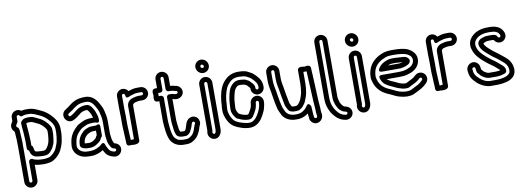

<svg xmlns="http://www.w3.org/2000/svg" viewBox="-71 -1197 5215 1908"><g transform="rotate(-10 2536.5 -243.0)"><path d="M174.9 -24.3C174 -24.7 166 -26 165 -26C149.9 -26 140 -11.7 140 -1V189C140 197.6 132.6 205 124 205C115.4 205 108 197.6 108 189V-165.4C110.3 -214.3 104.8 -258 103 -302.2C101.6 -326.9 103 -350 84.7 -359.1C79.2 -362.1 72.3 -370.8 76.4 -380.8L81.1 -389.3C85.6 -398.4 96 -408.7 96 -421V-462C96 -470.6 103.4 -478 112 -478C118.1 -478 120.3 -477 124.2 -471.1C131.5 -460.2 146.4 -457.8 156.2 -462.6C164.4 -466.7 180.1 -470 195 -470H216C262.2 -470 287 -451.8 328 -434.1C352.5 -422.8 375.3 -406.2 394 -387.6C428 -351.1 455 -324.2 455 -270V-240C455 -227.3 453.4 -213.1 452.2 -200.1L449.3 -181.9C449.2 -181.5 449.2 -180.8 449.1 -180.5C445.4 -143.1 432.9 -115.3 420.9 -86.6C410 -60.4 381.9 -32.3 357 -17.4C351.2 -13.8 342.5 -10.5 334.3 -8.6L309.3 -4.7C301.5 -3.6 293.1 -3 285 -3C239.2 -3 200 -10 174.9 -24.3ZM124 255C160.4 255 190 225.4 190 189V36.7C217.4 44.7 250.9 47 285 47C295.6 47 305.9 46.3 316.7 44.7L342.8 40.7C357.5 38.4 371.7 32.3 383 25.4C414.9 6.2 449.6 -26.4 466.7 -66.6C481.2 -95.7 494.3 -131.7 498.8 -174.8L501.7 -193.1C503.9 -207.2 505 -222.5 505 -240V-270C505 -345.4 462.4 -387.4 430 -422.3C405.9 -446.5 379 -465.8 348.1 -479.9C313.6 -494.6 277 -520 216 -520H195C180.3 -520 167.8 -518.7 151.9 -514.3C141.2 -522.7 126.5 -528 112 -528C75.6 -528 46 -498.4 46 -462V-428.6C42.2 -422.6 36.3 -411.6 32.1 -404.1C14.4 -372.3 30.7 -337.1 51.4 -321C56.2 -270.3 58 -214.9 58 -166V189C58 225.4 87.6 255 124 255ZM195 -388H216C221 -388 227.2 -387 233 -387C233 -387 234 -387 236.1 -386.3C252.7 -380.8 273.4 -368.3 293.8 -359.2C297 -357.8 300.4 -357 303.1 -355.2C313.2 -348.5 327.2 -338.3 335.9 -329.7L355.1 -308.7C358.1 -304.9 361.3 -300.5 362 -299.3C364.4 -293.8 372 -283.9 372 -280C372 -277 373 -273.1 373 -270V-240C373 -232.4 371.5 -221.2 370.2 -210.9L368.1 -191.7C364 -154.5 352.1 -130.6 339.4 -112.2C328.3 -96.1 328.7 -96.6 315.8 -87.9C311.5 -86.4 297.5 -85 285 -85C274.3 -85 255.4 -86.5 246.3 -87.8L230.7 -89.7C217.8 -92.1 213 -96.5 208.6 -117.3L206.7 -130.5C206.6 -131.4 206.2 -133.3 206 -134.2L198.6 -151.8C197.9 -152.5 190.9 -157.1 190 -157.6V-163.5C192 -212.8 186.9 -259.2 185 -306.5C182.7 -335.3 179.4 -358 179 -382.4C182.4 -385.3 189.1 -388 195 -388ZM178 -435.8C152.4 -432.7 140.7 -415 135.3 -409.7C130.5 -404.9 128 -397.5 128 -392C128 -360.4 132.8 -331.4 135 -303.5C137.2 -253.4 142 -211.1 140 -164.5V-136C140 -124.1 148.8 -114.6 158.9 -111.7C163.5 -79.4 181.6 -47.2 223.4 -40.3L239.7 -38.2C251.2 -36.6 270.7 -35 285 -35C299.9 -35 320.2 -34.2 339.2 -43.6C356.5 -52.3 367.9 -65.6 379.7 -82.6C392.1 -96.9 395.8 -109.6 399 -116.1C411.7 -138 415.4 -164 417.9 -186.3L419.8 -205.1C420.9 -213.6 423 -227.1 423 -240V-270C423 -274 422.3 -280.1 422 -282.5C420.6 -302.3 412.3 -314.2 406.4 -322.1C402.9 -328.9 398.6 -335.1 392.5 -341.8L372.5 -363.8C360.2 -377.3 342.5 -389 330.9 -396.8C325.3 -400.5 318.5 -403.6 312.7 -405.5C296.9 -412.7 275.5 -425.8 251.9 -433.7C246.7 -435.5 237.8 -436.9 234.6 -437C228.2 -437.6 222 -438 216 -438H195C189.5 -438 181 -436.5 178 -435.8Z M729 -2C684.9 -2 652.1 -22.6 640.2 -46.5C631.4 -63 630.9 -71.7 635.8 -104.6C642.1 -155.3 656.4 -180.6 682.1 -208.7L703.1 -229.7C711.6 -237 721.8 -243.4 731.9 -248C753.7 -257.3 763.3 -263.9 777 -267.7C788.5 -270.3 811.8 -273 826 -273H854C858.4 -273 896 -247.4 896 -294C896 -327.5 884.7 -353.1 877.7 -373.9C871.4 -392.9 862.4 -403.9 857 -414C849.4 -427.9 835.8 -448.4 810.9 -456.7C808.4 -457.6 805.2 -458 803 -458H777C776.1 -458 774.9 -457.9 774.2 -457.8C735.4 -453.5 704.9 -436.5 682.8 -417C661.9 -400 649.5 -390.2 627.5 -379.2C608 -368.8 595.4 -397.7 613.1 -407.1C666.8 -437.8 695 -475.7 746.8 -485.5C763.8 -488.9 777.8 -490 798 -490C840.2 -490 864.5 -464.4 883.2 -431.8C896.9 -406.6 909.5 -387.2 915.7 -360.2C923.7 -328.1 930 -300.6 930 -262V-136C930 -118.3 933.2 -107.9 934.1 -98.4L936.2 -80.2C938.4 -59.9 945.5 -38.5 956.6 -20.1C958.6 -16.8 962.2 -6.4 973.3 4.7C982.4 13.7 1005.2 14.4 1009.8 19.6C1018.8 29.8 1008.9 45.8 997.3 46.1C964.1 40.9 948.5 29.4 937 10C926.8 -10 919.1 -19.9 915.1 -34.6C915.1 -34.6 906.3 -78.7 873.3 -45.7C859.5 -31.8 838.7 -21.5 814.9 -11.3C799.5 -5.9 778.5 -2.2 758.3 -1C748 -1 738.9 -2 729 -2ZM880.7 11.6C884.8 19 889.3 26.4 892.6 33.2C910.7 69.4 948.7 89.6 991.5 95.7C992 95.8 992.9 95.9 993.5 96C1050.5 99.3 1085.7 29.9 1047.2 -13.6C1034.4 -28 1018.6 -33.2 1005.4 -35.6C1004.5 -37.2 1002.5 -41.1 999.2 -46.3C993.9 -55.3 990.1 -67.7 985.7 -87.1L983.9 -103.6C982.4 -118.7 980 -125.8 980 -136V-262C980 -306.1 972.2 -340.3 964.3 -371.8C956.1 -407.6 939.6 -432.8 926.8 -456.2C904.3 -495.5 865.5 -540 798 -540C776 -540 757.1 -538.5 737.2 -534.5C667.3 -521.4 628.8 -473.9 589.1 -451C551.4 -430.1 548.1 -388.2 563.7 -360.3C578.3 -334 612.3 -315.2 650.9 -335C676.5 -347.9 694.1 -361.7 715.2 -379C732.6 -394.4 750.4 -404.5 778.4 -408H797.9C801.5 -405.8 806.8 -399.8 813.4 -389.4C821 -375.7 827.2 -367.4 830.3 -358.1C834.6 -345.1 838.6 -334.9 841.9 -323H826C806 -323 782.2 -320.3 765 -316.3C740.4 -309.7 727.7 -300.5 712.1 -293.9C695.8 -286.6 680.4 -277.7 668.3 -265.7L645.9 -243.3C613.6 -208 593.5 -169.7 586.2 -111.4C581.3 -78 580.5 -52.8 595.8 -23.5C618.3 20.4 669.2 47.6 728.2 48C736.8 48.6 749 49 759 49C808.5 49 848.6 31.7 880.7 11.6ZM860.9 -242.9C858.3 -241.4 856.4 -241 854 -241H826C813.3 -241 791.6 -240.1 781.7 -236.2L771.7 -232.2C763 -228.7 741.8 -222.1 724.5 -205.9C693.2 -177.5 665 -139 665 -78V-75C665 -44.6 709.5 -34.3 731.9 -34C740.5 -33.3 749 -33 758 -33C810.6 -33 843.7 -61.9 866.6 -82.3C871.9 -87 875.2 -92.4 878.6 -99.2L883.8 -110.8C884.9 -113.1 885.9 -114.4 888 -116C894.5 -120.9 898 -129.4 898 -136V-221C898 -221 901.4 -265.4 860.9 -242.9ZM733 -84C727 -84 720.8 -84.9 715.7 -86.5C720.2 -128.5 732.6 -145.9 758.7 -169.4C761.6 -172 775.9 -178.3 791.6 -186.3C798.2 -188.9 818.2 -191 826 -191H848V-146.7C844.3 -142.2 840.6 -136.7 838.2 -131.3L833.5 -120.9C833.3 -120.5 833.1 -120.1 831.7 -118.2C810 -98.9 790.2 -83 758 -83C749.2 -83 741.1 -84 733 -84Z M1169 -107C1169 -116.2 1168.6 -126.1 1167.9 -135.6L1166 -169.4C1165.3 -181.5 1165 -192.6 1165 -202V-283C1165 -313.3 1163 -338.9 1163 -365V-488C1163 -496.6 1170.4 -504 1179 -504C1186.6 -504 1194.5 -496.9 1195 -487.5C1195 -487.5 1193.1 -447.6 1231.2 -466.6C1249 -475.6 1272 -481.2 1295.6 -487.6C1305.9 -489.4 1313 -490 1322 -490H1357C1364.6 -490 1373 -481.7 1373 -474C1373 -466.3 1364.6 -458 1357 -458H1322C1305 -458 1291.7 -454.2 1281.8 -451.5C1251.4 -446.5 1217.9 -429.8 1208 -394.9C1206.7 -390.4 1205 -385.3 1205 -381V-41.9C1192.6 -40.6 1179.3 -40.2 1172.9 -40C1172.2 -57.2 1169 -92.8 1169 -107ZM1123 -33.5V-18C1123 23.6 1168.5 10 1168.5 10C1168.5 10 1255 26.5 1255 -24V-376.7C1258.1 -388.2 1268.2 -399.1 1290.5 -402.3C1304.3 -404.2 1310.2 -408 1322 -408H1357C1392.6 -408 1423 -437.8 1423 -474C1423 -510.2 1392.7 -540 1357 -540H1322C1287.5 -540 1262.8 -531.7 1234.9 -522.2C1224.6 -538.9 1203.9 -554 1179 -554C1142.7 -554 1113 -524.4 1113 -488V-365C1113 -336.3 1115 -310.9 1115 -283V-202C1115 -191.4 1115.3 -179.8 1116 -166.6L1118.1 -132.4C1118.7 -123.2 1119 -115.1 1119 -107C1119 -92.3 1122 -57 1122 -49C1122 -43.6 1123 -41.7 1123 -33.5Z M1682 16H1715C1734.8 16 1747.2 3.8 1752.5 -1.2C1768.6 -14.2 1771.9 -29.6 1774.7 -34.6C1799 -77.1 1793.6 -104.9 1810.5 -110.1C1825.6 -114.9 1835.4 -100.5 1829.1 -88.1C1815.3 -63.2 1811.1 -38.4 1804.6 -23.2C1796.5 -8.3 1793.3 0.3 1788.9 6.1C1781.1 16.9 1768.8 28.2 1758 34.1C1744.5 41.4 1737 48 1715 48H1682.2C1658 45.6 1642.2 42.8 1632.7 37.5C1619.4 29.3 1601 10.4 1596.7 1.6C1586 -22.8 1579.2 -52.9 1575.9 -86.3C1573.6 -113.3 1569 -141.4 1569 -167V-395C1569 -410.1 1554.7 -420 1544 -420H1521.8C1521.8 -428.3 1521.8 -444.5 1521.8 -452H1544C1559.1 -452 1569 -466.3 1569 -477V-588C1569 -596.6 1576.7 -604 1584.5 -604C1592.9 -604 1601 -595.8 1601 -588V-477C1601 -461.9 1615.3 -452 1626 -452H1639C1654.9 -452 1673.4 -448.8 1682.1 -445C1685.2 -443.7 1689 -443 1692 -443H1695C1708.2 -443 1720.2 -428.4 1710.1 -417.4C1704.6 -411.4 1687.9 -407.5 1669.2 -415.8C1666 -417.4 1659.3 -418.7 1659.3 -418.7C1644.3 -420 1645.8 -420 1639 -420H1626C1610.9 -420 1601 -405.7 1601 -395V-167C1601 -130.8 1606.9 -98.3 1610.2 -68.9L1612.3 -54.5C1613.9 -43.1 1619.5 -26.9 1624.8 -13.7C1631.3 2.5 1656 15 1674 15C1676.4 15 1679.8 16 1682 16ZM1519 -588V-502H1500C1454.8 -502 1471.8 -443.7 1472 -436C1471.9 -430.7 1454.2 -370 1500 -370H1519V-167C1519 -135.6 1524 -106.7 1526.1 -81.7C1529.9 -43.6 1537.5 -8.6 1551.2 22.4C1572.3 67.4 1621.9 98 1681 98H1715C1742.9 98 1764.4 90.5 1783.4 77.2C1801.1 67 1817.8 51.4 1829.1 35.9C1839.1 22.6 1843.9 8.7 1848.7 0.4C1861.5 -22 1865 -50 1872.9 -63.9C1899.4 -113.6 1856.4 -176.9 1795.5 -157.9C1742.6 -141.3 1739.5 -76.3 1730.9 -58.7C1723.5 -45.3 1721 -40 1721 -40C1718.9 -38.4 1715.8 -35.2 1713.8 -34H1684.7C1682.9 -34.2 1670.5 -36.5 1669.4 -37.4C1666.8 -45 1664.4 -53.6 1661.5 -63.4L1659.8 -75.1C1656.4 -105.1 1651 -136.9 1651 -167V-369.2C1679.4 -357.4 1720.7 -355.1 1746.9 -383.6C1789.3 -429.6 1747.6 -493 1696.5 -493.1C1684.1 -497.5 1668.8 -500.5 1651 -501.6V-588C1651 -624.7 1620.2 -654 1584.5 -654C1548.2 -654 1519 -623.9 1519 -588Z M1988 -462C1988 -470.6 1995.4 -478 2004 -478C2012.6 -478 2020 -470.6 2020 -462V6C2020 12.2 2019.2 18.8 2017.6 24.7C2012.4 43.5 2006.6 46.5 1995.8 43.4C1989.1 41.5 1982.2 32.3 1984.2 23.2C1984.6 21.9 1988 18 1988 6ZM1938 -462V3.7C1924.3 45.2 1949 82.2 1982.2 91.6C2029.4 104.8 2057.5 68.1 2065.8 37.8C2068.7 27.3 2070 16.5 2070 6V-462C2070 -498.4 2040.4 -528 2004 -528C1967.6 -528 1938 -498.4 1938 -462ZM1980 -639C1980 -647.6 1987.4 -655 1996 -655C2005.1 -655 2015 -645.3 2015 -636C2015 -627.4 2007.6 -620 1999 -620C1989.9 -620 1980 -629.7 1980 -639ZM1930 -639C1930 -601.6 1961.5 -570 1999 -570C2035.4 -570 2065 -599.6 2065 -636C2065 -673.4 2033.5 -705 1996 -705C1959.6 -705 1930 -675.4 1930 -639Z M2491 -178C2491 -159.9 2484.1 -140.9 2479.2 -121.8C2476.7 -115.7 2474.6 -111.2 2471.5 -104.9L2463.7 -88.3L2452.4 -67.6C2434.2 -38.1 2417.7 -19.7 2390.7 -8.2C2379.4 -4 2368.5 -2.6 2352.4 -3.9L2335.8 -5.7C2286.8 -15.6 2237.1 -30.8 2212.5 -57.8C2196.4 -75.7 2181.3 -104.3 2174.3 -133.7C2171.6 -145.4 2169 -156.3 2169 -167C2169 -188.5 2171.8 -208.2 2173 -227.5L2174.9 -260.9C2181.8 -322.4 2196.9 -376.4 2221.9 -410.9C2251.6 -448.5 2278.4 -472 2338 -472C2363.7 -472 2398.5 -467.4 2410.3 -461.9C2431.6 -449.9 2449.3 -442.3 2459.3 -432.3C2489 -402.7 2514 -380.1 2514 -338V-332C2514 -323.4 2506.6 -316 2498 -316C2489.4 -316 2482 -323.4 2482 -332V-338C2482 -365 2464 -381.4 2456.4 -389C2444.6 -402.8 2431.7 -418.1 2410.6 -425.8C2406.2 -428.5 2395 -435.3 2380.7 -436C2369.5 -437 2355 -440 2337 -440C2290.5 -440 2265.5 -414.5 2248.1 -392.2C2230.8 -369.1 2223.5 -342.2 2217.6 -316.4L2211.6 -288.4C2204.6 -258.2 2204.1 -223.5 2202.1 -194.9C2201.4 -185.8 2201 -176.6 2201 -168C2201 -128.6 2216.6 -104.3 2239.3 -75.6C2249.7 -62.5 2259.2 -63.6 2263.9 -61.6C2287.8 -48.2 2322.2 -36.6 2355.3 -36C2363 -35.1 2364.4 -35.5 2369.8 -36.2C2398.2 -39.2 2409 -61.2 2412.8 -66.3C2421.1 -77 2429.4 -91.8 2434.5 -103L2443.1 -119.3C2443.5 -120.1 2444 -121.1 2444.2 -121.7L2448.2 -131.7C2448.4 -132.2 2448.6 -132.8 2448.7 -133.1L2452.7 -145.1C2456.5 -156.5 2458.5 -174.4 2459.9 -189C2461.3 -211.6 2491.2 -207.5 2492 -189C2491.6 -185.4 2491 -181.8 2491 -178ZM2564 -332V-338C2564 -403.8 2521.4 -440.9 2494.7 -467.7C2474.7 -487.6 2450.6 -496.4 2434.4 -505.7C2408.5 -520.5 2367.3 -522 2338 -522C2259.8 -522 2215.9 -484.2 2182.1 -441.1C2147.2 -393.5 2132.4 -330.8 2125.2 -265.8C2125.1 -265.5 2125.1 -264.9 2125 -264.5L2123.1 -231.4C2120.7 -212.7 2119 -189.2 2119 -167C2119 -151.8 2121.1 -137.6 2125.8 -121.5C2134.5 -85.4 2152.7 -49.6 2175.5 -24.2C2197.4 -0.1 2225.2 11.6 2250.7 22.5C2274.4 32.6 2303.4 41 2329.2 43.8L2347.6 45.9C2424.9 52.3 2471.2 2.3 2495.9 -43L2507.9 -65C2508.1 -65.3 2508.4 -65.9 2508.6 -66.4L2516.5 -83C2520.2 -90.6 2525.1 -99.3 2527.3 -107.9C2531.6 -125.3 2542 -156.6 2542 -188C2542 -205.2 2535.6 -221.8 2523.9 -234.4C2496.3 -264.4 2454.2 -258.8 2430.6 -236.5C2417.1 -223.6 2409 -206 2409 -181C2409 -175.8 2406.8 -165.3 2405.3 -160.9L2401.5 -149.6L2398.3 -141.5L2389.9 -125.7C2382.8 -112.3 2374.2 -94.2 2364.2 -85.9C2363.9 -85.9 2362.7 -85.8 2362 -85.7C2361.1 -85.8 2359.3 -86 2358 -86C2326.3 -86 2295.2 -99.4 2274.2 -112.1C2263.9 -125.1 2251 -149.4 2251 -168C2251 -175.4 2251.3 -182.9 2251.9 -191.2C2254.1 -222 2255 -254 2260.4 -277.6L2266.4 -305.6C2271.7 -328.7 2278.3 -348.8 2287.9 -361.8C2302.9 -381 2310.4 -390 2337 -390C2349.2 -390 2361.2 -387.4 2378.1 -386.1C2380.2 -385.9 2387.1 -381 2392.1 -379.3C2404.2 -375.3 2403.4 -373.9 2419 -355.7C2431.1 -341.6 2432 -345.1 2432 -338V-332C2432 -295.7 2461.6 -266 2498 -266C2534.3 -266 2564 -295.6 2564 -332Z M2664 -462C2664 -470.6 2671.4 -478 2680 -478C2688.6 -478 2696 -470.6 2696 -462V-383C2696 -330.6 2708 -299.1 2713.3 -257.4L2720.8 -211.9C2725 -187 2733.3 -146.6 2737.4 -124.5C2741.7 -100.8 2750.3 -91.2 2755.1 -80C2759.5 -70.1 2767 -52.1 2787.7 -43.8C2797.9 -39.7 2808.6 -37 2824 -37H2840C2850.2 -37 2867.5 -37.9 2876.9 -43.6C2887.8 -50.2 2903.4 -58 2916.2 -75.2C2926.5 -88.5 2937.3 -101.7 2944.3 -120L2954.3 -146C2960.7 -162.7 2965.2 -174.7 2969.5 -196.1C2975.5 -225.8 2979 -261.4 2979 -298V-408.2C2984.3 -408.2 2988.1 -408.2 2994.7 -408C2998.8 -408 3004.6 -408.1 3011.5 -408C3016.8 -309.3 3020.9 -208 3026 -105.8C3028.7 -51.1 3033 -35.8 3033 8C3033 22.9 3036.3 34.6 3037 40.4V47C3037 47.5 3037 48.1 3037 48.5C3038.4 71.1 3008.3 69.6 3005 51.3V45C3005 43.7 3004.8 41.9 3004.7 40.9L3002.6 28.7C3001.6 22.9 3001 16 3001 7C3001 -11.5 2998.9 -29.2 2998 -44.8C2997.9 -50.6 2997.5 -54.1 2996.7 -59.1C2996.7 -59.1 2976.4 -109.3 2950.8 -68.3C2934.6 -42.3 2914.4 -26 2885.9 -12.9C2875.1 -8.4 2856.3 -5 2840 -5H2823C2780 -5 2748.6 -25.3 2734.6 -47.6C2723.5 -68.4 2713.5 -90.2 2706.3 -119.1C2691.2 -179.1 2683.4 -255.6 2669.5 -320.9C2665.6 -342.2 2664 -358.6 2664 -383ZM2951 5.9C2951 5.9 2951 6.1 2951 7C2951 22.3 2952.9 34.5 2955 47.1V53C2955 71.4 2965.2 88.6 2978 99.8C3025 141.1 3089.1 99.3 3087 46.3V39C3087 25.2 3083 14.7 3083 8C3083 -40.3 3078.5 -56.9 3076 -108.2C3071.8 -191.5 3068.2 -275 3065 -356C3063.9 -382.8 3061 -406.7 3061 -427V-430C3061 -476.2 3004.2 -458 3004.2 -458C3000.3 -458 2996.3 -458 2995.3 -458C2989.4 -458.1 2929 -475.8 2929 -430V-298C2929 -265.8 2924.9 -235.1 2920.4 -205.4C2917.6 -192 2913.5 -183.7 2907.3 -163L2898.1 -139.1C2890.9 -125.1 2885.8 -117.7 2876 -104.9C2870.8 -97.7 2867.2 -95.9 2854.5 -88.4C2850.7 -87.8 2841.9 -87 2840 -87H2824C2816.5 -87 2819.2 -87.1 2805 -90.8C2804.8 -91.1 2803 -95.4 2800.9 -100C2792.2 -120.4 2789 -120.4 2786.6 -133.5C2782.2 -156.7 2774 -196.8 2770.2 -220.1L2762.7 -264.6C2756.8 -311 2746 -340.2 2746 -383V-462C2746 -498.4 2716.4 -528 2680 -528C2643.6 -528 2614 -498.4 2614 -462V-383C2614 -355.9 2616.1 -334.7 2620.5 -311.1C2633.9 -248.5 2641.2 -173.4 2657.5 -107.8C2660.2 -92.8 2664.7 -77.3 2671.9 -64.3C2676.4 -55.1 2683.9 -35.9 2691.4 -22.4C2716.5 18.5 2764.7 45 2823 45H2840C2887.4 45 2923.1 27.9 2951 5.9Z M3187 -114V-675C3187 -683.6 3194.4 -691 3203 -691C3211.6 -691 3219 -683.6 3219 -675V-99C3219 -83.2 3224 -63.5 3229.2 -49.2L3233 -36.1C3233.2 -35.3 3233.6 -34.3 3233.8 -33.7L3237.8 -23.7C3238.1 -22.9 3238.6 -21.8 3238.9 -21.2L3246.1 -7.9C3257 19.7 3280.5 34.7 3294.1 43.8C3295.9 45 3298.4 46.2 3300.1 46.7C3329 56.4 3333.1 54.3 3337.6 61.2C3340.2 65.2 3340.6 68.7 3339.7 72.6C3337 83.7 3328.7 85.7 3318.5 84.3C3278.4 78.5 3254.3 57.7 3232 28C3226 20 3220.4 12.9 3217.4 6.8L3210.4 -7.2C3198.6 -30.7 3188 -62.6 3188 -93C3188 -99.8 3187 -106.4 3187 -114ZM3137 -675V-114C3137 -106.1 3137.2 -100.8 3138 -91.8C3138.5 -50.7 3151.5 -13 3165.6 15.2L3172.6 29.2C3177.7 39.4 3183.7 48.1 3192.4 58.6C3217.8 92.1 3254.4 125.2 3310.1 133.5C3364.6 144.9 3413.6 86 3379.4 33.8C3361.4 6.3 3333.9 4.7 3319.1 0.3C3304.7 -9.7 3295.2 -22 3291.1 -29.8L3283.7 -43.6L3280.7 -51.1L3277 -63.9C3274.1 -74.3 3271.3 -84.5 3269 -100.8V-675C3269 -711.4 3239.4 -741 3203 -741C3166.6 -741 3137 -711.4 3137 -675Z M3497 -462C3497 -470.6 3504.4 -478 3513 -478C3521.6 -478 3529 -470.6 3529 -462V6C3529 12.2 3528.2 18.8 3526.6 24.7C3521.4 43.5 3515.6 46.5 3504.8 43.4C3498.1 41.5 3491.2 32.3 3493.2 23.2C3493.6 21.9 3497 18 3497 6ZM3447 -462V3.7C3433.3 45.2 3458 82.2 3491.2 91.6C3538.4 104.8 3566.5 68.1 3574.8 37.8C3577.7 27.3 3579 16.5 3579 6V-462C3579 -498.4 3549.4 -528 3513 -528C3476.6 -528 3447 -498.4 3447 -462ZM3489 -639C3489 -647.6 3496.4 -655 3505 -655C3514.1 -655 3524 -645.3 3524 -636C3524 -627.4 3516.6 -620 3508 -620C3498.9 -620 3489 -629.7 3489 -639ZM3439 -639C3439 -601.6 3470.5 -570 3508 -570C3544.4 -570 3574 -599.6 3574 -636C3574 -673.4 3542.5 -705 3505 -705C3468.6 -705 3439 -675.4 3439 -639Z M4040 -337C4040 -341.9 4038 -347.5 4036 -350.6C4020.2 -383.9 3978.2 -382 3970.9 -382.8C3959.5 -384.3 3914.5 -387 3900 -387H3872C3824 -387 3793.1 -369.7 3766.8 -353.2C3753.6 -345 3743 -333.8 3733.3 -318.6C3733.3 -318.6 3699.4 -275 3750 -275L3931 -275C3931.8 -275 3932.9 -275.1 3933.5 -275.1C3967.1 -278.5 3993.8 -286.5 4018.9 -301.6C4025.6 -305.6 4040 -318.9 4040 -337ZM3967.9 -332.7C3958.1 -329.4 3946.6 -326.8 3929.7 -325L3818 -325C3832.4 -332 3848.1 -337 3872 -337H3900C3911.5 -337 3960.4 -334.1 3967.9 -332.7ZM3910 -243H3740C3740 -243 3704.2 -246.4 3716.3 -210.1C3724.4 -185.8 3739 -157.4 3765.9 -142.6C3780.8 -132.1 3796.4 -122.7 3815.2 -115.6C3829.4 -110.3 3859.4 -92.9 3882.1 -85.3C3888.3 -83.2 3894.1 -81.4 3899 -80L3915.9 -75C3925.9 -72.1 3934.7 -70 3950 -70H3969C3985.4 -70 4000.4 -81.7 4006.2 -84.6L4043.7 -103.4C4068.8 -114.7 4086.5 -129.1 4102.7 -145.3C4106.3 -148.9 4108.9 -150 4114 -150C4122.6 -150 4130 -142.6 4130 -134C4130 -128.8 4128 -125.3 4118.3 -115.7C4108.1 -105.4 4092.2 -93.1 4079.7 -85.8C4053.7 -71.6 4026.9 -58.4 4001.4 -45.7C3979.8 -36.8 3933.8 -37.7 3906.3 -45.2L3890.6 -49.1C3877.2 -53.2 3863.3 -58.3 3853.2 -63.4L3830.9 -74.5C3786.4 -95.3 3754.4 -106 3728.7 -131.7C3708.4 -151.9 3693.3 -172.8 3684.1 -207.8C3680.3 -220.4 3678.6 -229.6 3678 -235.9C3678.3 -318.9 3714.8 -359.5 3767.4 -391.3C3778.6 -397.3 3797.9 -404.3 3812.8 -411C3825.5 -415.9 3849.4 -419 3872 -419H3900C3949.5 -419 3997.4 -412.4 4023.8 -400.6C4056 -383.1 4077.3 -364.3 4070.4 -324.5C4063.8 -289.7 4034.5 -268.9 3998.1 -256.7L3980.8 -250.9C3966.3 -247 3951.1 -244 3936 -244C3927.3 -244 3918.7 -243 3910 -243ZM4114 -200C4096.5 -200 4079.7 -193.1 4067.3 -180.7C4053.3 -166.6 4039.4 -157.1 4021.8 -148.4L3983.8 -129.4C3974.2 -124.6 3970.1 -121.7 3965.4 -120H3951.2C3941.7 -120.9 3939.9 -121.5 3928.6 -123.4L3913 -128C3908.5 -129.3 3903.7 -130.8 3897.9 -132.7C3885.9 -136.7 3856.9 -154.7 3832.2 -162.6C3819.9 -167.3 3806 -175.5 3793.5 -184.3C3789.2 -187.4 3786.1 -188.3 3781.6 -193H3910C3940.4 -193 3972.3 -195.4 3995.9 -203.3L4013.3 -209.1C4060.6 -222.3 4108.6 -257.8 4119.6 -315.5C4132.1 -387.4 4083 -425.5 4046.9 -445C4009.9 -464.9 3952.7 -469 3900 -469H3872C3818.3 -469 3781 -455.7 3742.6 -434.7C3678.3 -396.2 3628 -337.4 3628 -235C3628 -221.7 3631.1 -210.7 3635.9 -194.2C3646.6 -154.4 3665.8 -121.6 3693.7 -95.9C3728.7 -61.4 3768.5 -48.4 3809.1 -29.5L3830.8 -18.6C3845.3 -11.4 3862.5 -4.6 3877.9 -0.7L3893.6 3.2C3929.6 12.8 3983.7 16.6 4022 -0.1C4049.8 -12.3 4076.7 -27.2 4104.3 -42.2C4122.7 -52.9 4139.8 -66.4 4153.7 -80.3C4163.3 -89.9 4180 -106.9 4180 -134C4180 -170.4 4150.4 -200 4114 -200Z M4285 -107C4285 -116.2 4284.6 -126.1 4283.9 -135.6L4282 -169.4C4281.3 -181.5 4281 -192.6 4281 -202V-283C4281 -313.3 4279 -338.9 4279 -365V-488C4279 -496.6 4286.4 -504 4295 -504C4302.6 -504 4310.5 -496.9 4311 -487.5C4311 -487.5 4309.1 -447.6 4347.2 -466.6C4365 -475.6 4388 -481.2 4411.6 -487.6C4421.9 -489.4 4429 -490 4438 -490H4473C4480.6 -490 4489 -481.7 4489 -474C4489 -466.3 4480.6 -458 4473 -458H4438C4421 -458 4407.7 -454.2 4397.8 -451.5C4367.4 -446.5 4333.9 -429.8 4324 -394.9C4322.7 -390.4 4321 -385.3 4321 -381V-41.9C4308.6 -40.6 4295.3 -40.2 4288.9 -40C4288.2 -57.2 4285 -92.8 4285 -107ZM4239 -33.5V-18C4239 23.6 4284.5 10 4284.5 10C4284.5 10 4371 26.5 4371 -24V-376.7C4374.1 -388.2 4384.2 -399.1 4406.5 -402.3C4420.3 -404.2 4426.2 -408 4438 -408H4473C4508.6 -408 4539 -437.8 4539 -474C4539 -510.2 4508.7 -540 4473 -540H4438C4403.5 -540 4378.8 -531.7 4350.9 -522.2C4340.6 -538.9 4319.9 -554 4295 -554C4258.7 -554 4229 -524.4 4229 -488V-365C4229 -336.3 4231 -310.9 4231 -283V-202C4231 -191.4 4231.3 -179.8 4232 -166.6L4234.1 -132.4C4234.7 -123.2 4235 -115.1 4235 -107C4235 -92.3 4238 -57 4238 -49C4238 -43.6 4239 -41.7 4239 -33.5Z M4848 3H4794C4763.5 3 4733.5 -9.8 4712.2 -24.6C4695 -36.5 4683.2 -47.5 4665.7 -66.6C4652.5 -82 4643.4 -99.2 4641 -116.6C4640.7 -127.8 4639.1 -136 4637.7 -142.1C4637.2 -155.6 4652.7 -164.9 4663.2 -156.8C4669.4 -151.9 4670.4 -147.1 4673.1 -119.7C4675.2 -98.3 4687.4 -90.8 4689.8 -88C4699.8 -75.8 4709.9 -62.4 4727.4 -52.4C4739.8 -45 4763.5 -29 4794 -29H4867C4874.6 -29 4882.7 -30.4 4889.3 -31C4906.9 -31.3 4919.1 -36.3 4928 -39L4942.4 -43.1C4954.7 -47.2 4966 -56.1 4966 -70V-77C4966 -95.7 4954.1 -114.3 4941.2 -125C4914 -148.8 4885.5 -175.4 4851.2 -197.6C4809.7 -228 4770.6 -259.8 4740.6 -296.5C4727.1 -314.3 4716.6 -334.7 4711.3 -356.1C4699.8 -402 4723.7 -432.2 4758.5 -453.4C4785.1 -468 4815.1 -476 4858 -476H4877C4926.1 -476 4953 -462.1 4964.6 -438.8C4970.5 -427 4971.4 -423.4 4969.8 -418.4C4967.2 -410.6 4959.6 -404.8 4949.4 -408.2C4943.7 -410.1 4943.1 -410.8 4936.4 -424.2C4927.5 -441.9 4901.5 -444 4877 -444H4858C4843.2 -444 4823.7 -444.2 4807.1 -438.7C4796.1 -435 4750.8 -427.3 4740.8 -387.1C4740.3 -385.1 4740 -382.6 4740 -381C4740 -337 4772.3 -307.4 4788.3 -291.3C4796.8 -282.9 4806.9 -274 4815.2 -267.6L4842.7 -244C4867.3 -223 4895.7 -206.8 4915.4 -189.3C4941.1 -166.5 4966.4 -149.5 4980 -129.4C4992.5 -109.6 5000.9 -89.3 4997.2 -57.7C4994.8 -34.1 4969.2 -16 4935.5 -7.4C4912.3 -2.7 4895.1 2 4871 2C4863.1 2 4855.2 3 4848 3ZM4865.9 -79H4794C4781.4 -79 4767.2 -86.8 4752.6 -95.6C4744.7 -100.1 4738.4 -107.6 4728.2 -120.1C4725.5 -123.2 4724.5 -124.2 4722.7 -126.5C4720.7 -146.8 4719.6 -176.2 4693.9 -196.2C4645.5 -233.8 4581.7 -189.9 4588.2 -135.1C4588.9 -129.3 4591 -121.3 4591 -115C4591 -114.3 4591.1 -113 4591.2 -112.1C4595 -79.9 4610.6 -53.8 4628.3 -33.4C4644.8 -15.4 4659.2 1.9 4684.5 17.1C4710.6 34.9 4750.1 53 4794 53H4848C4855.8 53 4863.6 52.7 4872.1 52C4901.3 51.8 4926 45.5 4945.9 41.5C4986.3 33.4 5041.2 4.2 5046.9 -52.3C5052.1 -96.9 5038 -131.4 5022 -156.6C5000.2 -189.3 4970 -207.7 4948.6 -226.7C4924.9 -247.7 4898.2 -264.5 4874.8 -282.4L4847.3 -306C4827.3 -323.1 4793.9 -350.8 4790.3 -376.6C4793.3 -379.6 4805.5 -383.8 4823.7 -391.5C4828.8 -392.8 4846.3 -394 4858 -394H4877C4885 -394 4889.1 -393.5 4896.8 -392C4903.1 -381.2 4914.9 -367 4933.6 -360.8C4974.7 -347.1 5007.7 -374 5017.2 -402.6C5025.8 -428.4 5015.1 -449.8 5009.4 -461.2C4985.5 -508.9 4933.8 -526 4877 -526H4858C4808.1 -526 4768.4 -516 4733.5 -496.7C4692.3 -471.9 4640.5 -420.5 4662.9 -343.3C4670.2 -314.8 4684.1 -288.1 4701.4 -265.5C4736.8 -221.9 4779.6 -188.1 4822.2 -156.8C4822.5 -156.6 4823.1 -156.2 4823.5 -156C4854.8 -135.8 4879.2 -112.8 4908.8 -87C4909.8 -86.1 4909.1 -86.8 4910.1 -85.8C4900.6 -82.8 4895 -81 4888 -81C4880 -81 4875.5 -79.9 4865.9 -79Z"/></g></svg>

Font: HoneyBee
Style: Str
Weight: 700
Foundry: Cannot Into Space Fonts
Version: Version 0.89